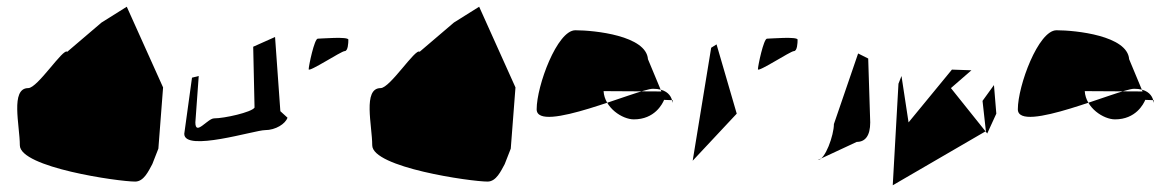

<svg xmlns="http://www.w3.org/2000/svg" viewBox="-20 -678 3482 571"><path d="M39 -246C39 -180 332 -138 382 -138C408 -138 422 -170 433 -190C439 -205 445 -221 451 -236L465 -418L357 -658L282 -611L180 -524C168 -536 92 -416 64 -416C10 -416 39 -304 39 -246Z M528 -280C528 -225 738 -291 768 -291C800 -291 829 -310 835 -328L813 -348L814 -344L798 -568L733 -539L737 -358C728 -344 647 -326 617 -326C597 -326 561 -272 561 -314L571 -452L551 -447Z M898 -472C898 -462 995 -526 1005 -526C1015 -526 1016 -550 1016 -560C1016 -570 935 -563 925 -563C915 -563 898 -482 898 -472Z M1087 -246C1087 -180 1380 -138 1430 -138C1456 -138 1470 -170 1481 -190C1487 -205 1493 -221 1499 -236L1513 -418L1405 -658L1330 -611L1228 -524C1216 -536 1140 -416 1112 -416C1058 -416 1087 -304 1087 -246Z M1576 -353C1576 -423 1637 -588 1691 -588C1748 -588 1902 -572 1907 -502L1947 -406L1775 -407C1778 -357 1831 -323 1865 -323C1927 -323 1950 -369 1955 -381L1981 -380C1976 -350 1994 -414 1922 -414C1878 -414 1576 -278 1576 -353Z M2040 -200 2171 -340 2111 -546 2095 -536Z M2234 -472C2234 -462 2331 -526 2341 -526C2351 -526 2352 -550 2352 -560C2352 -570 2271 -563 2261 -563C2251 -563 2234 -482 2234 -472Z M2412 -202C2434 -202 2460 -276 2460 -309L2532 -519L2562 -504L2568 -314C2568 -274 2553 -256 2528 -256Z M2635 -127 2912 -288 2902 -378 2936 -425 2943 -340 2916 -281 2808 -416 2869 -469 2811 -471 2682 -314 2661 -452 2652 -429Z M3007 -353C3007 -423 3068 -588 3122 -588C3179 -588 3333 -572 3338 -502L3378 -406L3206 -407C3209 -357 3262 -323 3296 -323C3358 -323 3381 -369 3386 -381L3412 -380C3407 -350 3425 -414 3353 -414C3309 -414 3007 -278 3007 -353Z"/></svg>

Font: Interstorm
Style: Regular
Weight: 400
Version: Version 0.7